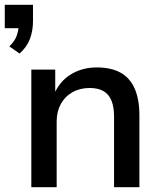

<svg xmlns="http://www.w3.org/2000/svg" viewBox="-35 -783 678 803"><path d="M47 -559 4 -589Q27 -611 35 -634Q43 -657 43 -678L67 -665H-15V-763H103V-695Q103 -655 90.5 -621Q78 -587 47 -559ZM96 0V-492H196V-388H191Q214 -443 261.5 -472Q309 -501 369 -501Q429 -501 468.5 -479.5Q508 -458 528 -413Q548 -368 548 -301V0H442V-295Q442 -335 431.5 -361.5Q421 -388 398.5 -401.5Q376 -415 340 -415Q299 -415 267.5 -397Q236 -379 219 -347.5Q202 -316 202 -275V0Z"/></svg>

Font: NunitoSans_10ptSemiBold
Style: Regular
Weight: 600
Designer: Vernon Adams
Foundry: Vernon Adams
Version: Version 3.101;gftools[0.9.27]